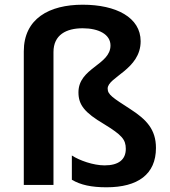

<svg xmlns="http://www.w3.org/2000/svg" viewBox="-20 -785 721 815"><path d="M577 -610C577 -711 473 -765 331 -765C189 -765 81 -706 81 -567V0H207V-564C207 -637 261 -665 331 -665C399 -665 449 -639 449 -592C449 -509 313 -497 313 -393C313 -340 339 -307 422 -258C497 -212 514 -193 514 -153C514 -108 484 -83 424 -83C376 -83 317 -104 285 -125V-22C322 0 368 10 432 10C565 10 642 -45 642 -157C642 -236 601 -278 533 -322C459 -370 437 -383 437 -409C437 -458 577 -490 577 -610Z"/></svg>

Font: Noto Sans Tai Tham SemiBold
Style: Regular
Weight: 600
Designer: Monotype Design Team 2013. Revised by David WIlliams 2020
Foundry: Monotype Imaging Inc.
Version: Version 2.002